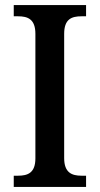

<svg xmlns="http://www.w3.org/2000/svg" viewBox="-20 -734 391 754"><path d="M34 0H318V-44H300C262 -44 232 -56 232 -113V-601C232 -659 261 -670 300 -670H318V-714H34V-670H51C89 -670 119 -659 119 -601V-112C119 -55 89 -44 51 -44H34Z"/></svg>

Font: Noto Serif SemiCondensed Medium
Style: Regular
Weight: 500
Width: 4
Designer: Monotype Design Team
Foundry: Monotype Imaging Inc.
Version: Version 2.014